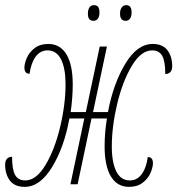

<svg xmlns="http://www.w3.org/2000/svg" viewBox="-30 -717 690 747"><path d="M377 -148Q377 -201 386 -256H326L272 0H244L298 -256H240Q220 -145 173 -67.5Q126 10 66 10Q27 10 8.5 -14.5Q-10 -39 -10 -77Q-10 -91 -3 -99Q4 -107 17 -107Q17 -57 29 -36Q41 -15 68 -15Q111 -15 147 -75Q183 -135 204 -223Q225 -311 225 -389Q225 -451 207.5 -486Q190 -521 155 -521Q127 -521 109 -497Q91 -473 85 -430Q65 -430 65 -454Q65 -470 74.5 -492Q84 -514 105 -530Q126 -546 158 -546Q204 -546 228.5 -505.5Q253 -465 253 -388Q253 -339 245 -281H304L358 -536H386L332 -281H390Q411 -392 457.5 -469Q504 -546 564 -546Q603 -546 621.5 -521.5Q640 -497 640 -459Q640 -445 633 -437Q626 -429 613 -429Q613 -479 601 -500Q589 -521 562 -521Q519 -521 483 -461Q447 -401 426 -313Q405 -225 405 -147Q405 -85 422.5 -50Q440 -15 475 -15Q503 -15 521 -39Q539 -63 545 -106Q565 -106 565 -82Q565 -66 555.5 -44Q546 -22 525 -6Q504 10 472 10Q426 10 401.5 -30.5Q377 -71 377 -148ZM312 -664Q312 -679 318 -688Q324 -697 336 -697Q357 -697 357 -669Q357 -652 350.5 -644Q344 -636 334 -636Q323 -636 317.5 -642.5Q312 -649 312 -664ZM437 -664Q437 -679 443.5 -688Q450 -697 461 -697Q482 -697 482 -669Q482 -652 475.5 -644Q469 -636 459 -636Q437 -636 437 -664Z"/></svg>

Font: Noto Serif CondThin
Style: Italic
Weight: 250
Width: 3
Italic angle: -12°
Designer: Monotype Design Team
Foundry: Monotype Imaging Inc.
Version: Version 1.001